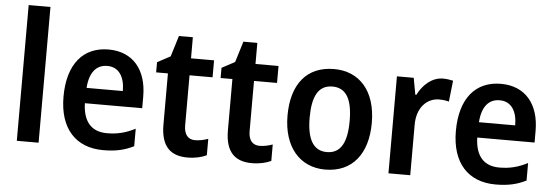

<svg xmlns="http://www.w3.org/2000/svg" viewBox="-50 -911 3091 1071"><g transform="rotate(5 1496.0 -375.0)"><path d="M193 0V-760H71V0Z M537 -552C396 -552 309 -452 309 -268C309 -89 402 10 555 10C627 10 676 -2 726 -27V-125C673 -98 627 -86 568 -86C480 -86 434 -140 431 -242H752V-307C752 -458 673 -552 537 -552ZM538 -460C604 -460 636 -406 636 -328H433C439 -416 477 -460 538 -460Z M1061 -90C1022 -90 999 -116 999 -167V-448H1128V-543H999V-661H921L885 -544L812 -505V-448H878V-161C878 -34 937 10 1027 10C1070 10 1107 1 1134 -12V-104C1112 -96 1086 -90 1061 -90Z M1422 -90C1383 -90 1360 -116 1360 -167V-448H1489V-543H1360V-661H1282L1246 -544L1173 -505V-448H1239V-161C1239 -34 1298 10 1388 10C1431 10 1468 1 1495 -12V-104C1473 -96 1447 -90 1422 -90Z M2035 -272C2035 -453 1940 -553 1800 -553C1647 -553 1563 -448 1563 -272C1563 -99 1654 10 1798 10C1951 10 2035 -100 2035 -272ZM1687 -272C1687 -390 1720 -455 1799 -455C1878 -455 1911 -390 1911 -272C1911 -154 1878 -88 1799 -88C1721 -88 1687 -154 1687 -272Z M2410 -553C2347 -553 2297 -506 2269 -450H2263L2246 -543H2152V0H2274V-280C2273 -381 2332 -435 2398 -435C2420 -435 2438 -432 2453 -428L2466 -546C2450 -550 2428 -553 2410 -553Z M2734 -552C2593 -552 2506 -452 2506 -268C2506 -89 2599 10 2752 10C2824 10 2873 -2 2923 -27V-125C2870 -98 2824 -86 2765 -86C2677 -86 2631 -140 2628 -242H2949V-307C2949 -458 2870 -552 2734 -552ZM2735 -460C2801 -460 2833 -406 2833 -328H2630C2636 -416 2674 -460 2735 -460Z"/></g></svg>

Font: Noto Sans Lao Looped SemiCondensed SemiBold
Style: Regular
Weight: 600
Width: 4
Designer: Mark Frömberg, Ben Mitchell
Foundry: The Fontpad Ltd
Version: Version 1.002